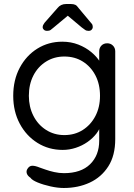

<svg xmlns="http://www.w3.org/2000/svg" viewBox="-20 -738 669 958"><path d="M291 -530Q334 -530 371 -515.5Q408 -501 435.5 -478Q463 -455 478.5 -430Q494 -405 494 -383L475 -395V-482Q475 -499 486 -510.5Q497 -522 515 -522Q532 -522 543.5 -510.5Q555 -499 555 -482V-44Q555 38 520.5 92Q486 146 428 173Q370 200 298 200Q268 200 232 192Q196 184 168 172.5Q140 161 132 149Q117 139 113.5 126.5Q110 114 118 103Q127 89 141.5 89Q156 89 178 98Q187 101 206.5 108Q226 115 250.5 120.5Q275 126 299 126Q384 126 429.5 81.5Q475 37 475 -36V-129L486 -124Q480 -96 461.5 -72Q443 -48 416.5 -29.5Q390 -11 358 -0.5Q326 10 293 10Q223 10 167 -25Q111 -60 78.5 -121Q46 -182 46 -260Q46 -339 78.5 -400Q111 -461 166.5 -495.5Q222 -530 291 -530ZM301 -456Q250 -456 209.5 -430.5Q169 -405 146.5 -361Q124 -317 124 -260Q124 -205 146.5 -160.5Q169 -116 209.5 -90Q250 -64 301 -64Q353 -64 393 -89.5Q433 -115 456 -159Q479 -203 479 -260Q479 -318 456 -362Q433 -406 393 -431Q353 -456 301 -456ZM332 -671 248 -601Q239 -593 232.5 -588.5Q226 -584 214 -584Q205 -584 199 -589.5Q193 -595 193 -602Q193 -608 195 -612.5Q197 -617 202 -624L267 -698Q283 -718 310 -718H333Q347 -718 355.5 -714Q364 -710 372 -698L434 -624Q440 -618 441.5 -613Q443 -608 443 -603Q443 -596 437.5 -590Q432 -584 422 -584Q411 -584 404.5 -589Q398 -594 388 -601L301 -674Z"/></svg>

Font: Quicksand Light Medium
Style: Regular
Weight: 500
Version: Version 3.006